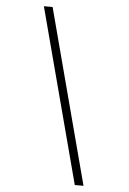

<svg xmlns="http://www.w3.org/2000/svg" viewBox="-62 -845 693 1031"><g transform="rotate(5 285.0 -329.0)"><path d="M132 -800H179L428 142H381Z"/></g></svg>

Font: League Mono Narrow UltraLight
Style: Regular
Weight: 200
Width: 3
Designer: Tyler Finck
Foundry: The League of Moveable Type / Tyler Finck
Version: Version 2.210